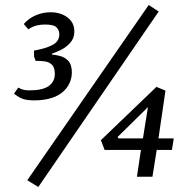

<svg xmlns="http://www.w3.org/2000/svg" viewBox="-20 -706 735 767"><path d="M116 -305Q78 -305 59.5 -316Q41 -327 36 -332L53 -356Q66 -349 75.5 -347Q85 -345 97 -345Q151 -345 175 -362.5Q199 -380 199 -411Q199 -437 187 -448Q175 -459 157.5 -461Q140 -463 122 -463L116 -481V-504Q163 -512 190 -526.5Q217 -541 217 -569Q217 -585 206 -596.5Q195 -608 160 -608Q142 -608 127 -604.5Q112 -601 93 -589L75 -610Q95 -633 123 -645Q151 -657 182 -657Q222 -657 249.5 -636.5Q277 -616 277 -580Q277 -553 260 -534.5Q243 -516 222 -506Q201 -496 188 -492V-488Q201 -487 219.5 -482.5Q238 -478 252.5 -463Q267 -448 267 -417Q267 -394 257.5 -373.5Q248 -353 229.5 -337.5Q211 -322 182.5 -313.5Q154 -305 116 -305ZM133 41 89 14 574 -686 614 -660ZM527 0 543 -107H398L383 -146L605 -359L641 -344L613 -153H674L667 -107H606L589 0ZM453 -153H551L571 -278L450 -159Z"/></svg>

Font: Faustina Light Light
Style: Italic
Weight: 300
Italic angle: -8°
Version: Version 1.200